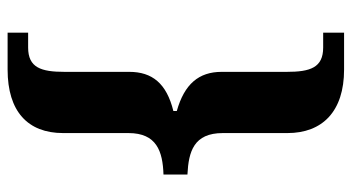

<svg xmlns="http://www.w3.org/2000/svg" viewBox="-230 -570 925 505"><g transform="rotate(-90 232.5 -317.5)"><path d="M302 125H399V70H360C307 70 296 36 296 -26V-197C296 -257 264 -295 193 -315V-324C266 -342 296 -380 296 -440V-610C296 -672 307 -706 360 -706H399V-760H302C192 -760 135 -707 135 -614V-442C135 -368 87 -352 26 -350V-287C87 -284 135 -270 135 -194V-24C135 68 192 125 302 125Z"/></g></svg>

Font: Noto Serif Bengali SemiCondensed Black
Style: Regular
Weight: 900
Width: 4
Designer: Juan Bruce, Universal Thirst, Indian Type Foundry and the Monotype Design Team.
Foundry: Monotype Imaging Inc.
Version: Version 2.003